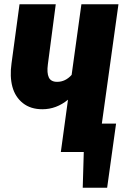

<svg xmlns="http://www.w3.org/2000/svg" viewBox="-20 -715 587 903"><path d="M537.1 -694.8 459 -133.8H525.9L483.9 168H369.1L374 0H266.1L299.8 -246.1Q245.1 -201.2 179.2 -201.2Q124 -201.2 87.6 -230Q51.3 -258.8 38.3 -306.9Q25.4 -355 34.2 -417L71.8 -694.8H242.2L205.1 -412.1Q199.7 -372.1 209.5 -351.1Q219.2 -330.1 249 -330.1Q287.6 -330.1 316.9 -362.8L362.8 -694.8Z"/></svg>

Font: Fira Sans Compressed ExtraBold
Style: Italic
Weight: 800
Width: 3
Italic angle: -8°
Designer: Carrois Corporate & Edenspiekermann AG
Foundry: Carrois Corporate GbR & Edenspiekermann AG
Version: Version 4.203;PS 004.203;hotconv 1.0.88;makeotf.lib2.5.64775